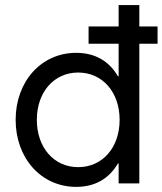

<svg xmlns="http://www.w3.org/2000/svg" viewBox="-20 -727 644 761"><path d="M532.2 0V-553.7H604.5V-622.1H532.2V-707H450.2V-622.1H331.1V-553.7H450.2V-424.8H447.3C412.6 -484.9 356.4 -517.6 282.2 -517.6C142.6 -517.6 42 -403.3 42 -252C42 -100.6 142.6 13.7 282.2 13.7C356.4 13.7 412.6 -19 447.3 -79.1H450.2V0ZM290 -64.5C193.4 -64.5 126 -142.6 126 -252C126 -361.3 193.4 -439.5 290 -439.5C385.7 -439.5 454.1 -362.3 454.1 -252C454.1 -141.6 385.7 -64.5 290 -64.5Z"/></svg>

Font: Wanted Sans
Style: Regular
Weight: 400
Designer: Original Design by Kil Hyung-jin and Kang Hanbin, Wanted Lab, Inc; Hangeul from Source Han Sans by Jang Soo-young and Ka
Foundry: Wanted Lab, Inc.
Version: Version 1.001;Glyphs 3.2 (3227)